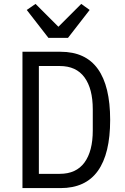

<svg xmlns="http://www.w3.org/2000/svg" viewBox="-20 -963 640 983"><path d="M95 -698H290Q418 -698 481 -610Q544 -522 544 -349Q544 -176 481 -88Q418 0 290 0H95ZM286 -73Q370 -73 412.5 -131Q455 -189 455 -295V-403Q455 -509 412.5 -567Q370 -625 286 -625H179V-73ZM228 -769 117 -912 162 -943 279 -826 396 -943 439 -912 328 -769Z"/></svg>

Font: IBM Plaex Mono
Style: Regular
Weight: 400
Designer: Mike Abbink, Paul van der Laan, Pieter van Rosmalen
Foundry: Bold Monday
Version: Version 2.003